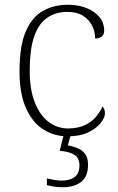

<svg xmlns="http://www.w3.org/2000/svg" viewBox="-20 -563 497 807"><path d="M264 10Q208 10 162 -19Q116 -48 89 -109Q62 -170 62 -263Q62 -370 88.5 -431Q115 -492 161 -517.5Q207 -543 265 -543Q311 -543 345.5 -528.5Q380 -514 399 -490Q418 -466 418 -435Q418 -424 413.5 -416.5Q409 -409 400.5 -405Q392 -401 380 -401Q380 -430 367 -455.5Q354 -481 328.5 -497Q303 -513 262 -513Q216 -513 180 -489.5Q144 -466 124.5 -412Q105 -358 105 -264Q105 -186 126.5 -132Q148 -78 184.5 -50.5Q221 -23 268 -23Q308 -24 335.5 -36.5Q363 -49 381.5 -70Q400 -91 411 -116Q416 -110 418.5 -103Q421 -96 421 -86Q421 -69 403 -46Q385 -23 350.5 -6.5Q316 10 264 10ZM244 224Q229 224 212 222Q195 220 177 215V187Q195 191 209.5 193.5Q224 196 240 196Q274 196 294 181Q314 166 314 132Q314 102 293 88Q272 74 231 71L251 -9H281L265 48Q288 52 307.5 60.5Q327 69 338.5 85Q350 101 350 129Q350 180 320.5 202Q291 224 244 224Z"/></svg>

Font: Noto Serif Hebrew ExtraLight
Style: Regular
Weight: 250
Version: Version 2.003